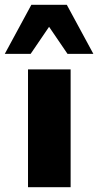

<svg xmlns="http://www.w3.org/2000/svg" viewBox="-65 -782 410 802"><path d="M52 0V-492H230V0ZM-45 -557 66 -762H214L325 -557H217L140 -670L63 -557Z"/></svg>

Font: Nunito Sans Black
Style: Regular
Weight: 900
Designer: Vernon Adams
Foundry: Vernon Adams
Version: Version 3.006; ttfautohint (v1.8.3)